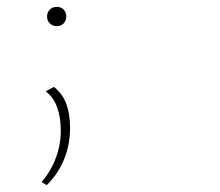

<svg xmlns="http://www.w3.org/2000/svg" viewBox="-20 -368 640 559"><path d="M101 162Q128 131 142.5 92Q157 53 157 13Q157 -27 146 -56.5Q135 -86 113 -102L137 -115Q163 -94 173.5 -64.5Q184 -35 184 5Q184 53 166.5 96Q149 139 116 171ZM117 -320Q117 -332 125 -340Q133 -348 145 -348Q158 -348 165.5 -340Q173 -332 173 -320Q173 -308 165.5 -300Q158 -292 145 -292Q133 -292 125 -300Q117 -308 117 -320Z"/></svg>

Font: Ysabeau Extralight
Style: Regular
Weight: 200
Designer: Christian Thalmann (Catharsis Fonts)
Version: Version 0.003